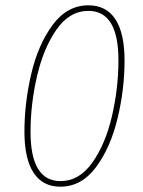

<svg xmlns="http://www.w3.org/2000/svg" viewBox="-20 -693 540 723"><path d="M72 -197Q72 -95 106.5 -42.5Q141 10 207 10Q287 10 341.5 -63.5Q396 -137 422.5 -246.5Q449 -356 449 -465Q449 -568 414.5 -620.5Q380 -673 313 -673Q233 -673 178.5 -599.5Q124 -526 98 -416Q72 -306 72 -197ZM426 -466Q426 -361 401.5 -255.5Q377 -150 327.5 -80.5Q278 -11 208 -11Q95 -11 95 -196Q95 -301 119.5 -406.5Q144 -512 193 -582Q242 -652 313 -652Q426 -652 426 -466Z"/></svg>

Font: Fira Sans Condensed Thin
Style: Italic
Weight: 250
Width: 3
Italic angle: -8°
Designer: Carrois Corporate & Edenspiekermann AG
Foundry: Carrois Corporate GbR & Edenspiekermann AG
Version: Version 4.203